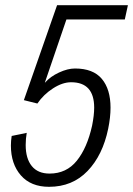

<svg xmlns="http://www.w3.org/2000/svg" viewBox="-20 -710 513 740"><path d="M236 -635 153 -392H154Q174 -415 207.5 -430.5Q241 -446 269 -446Q339 -446 372.5 -406Q406 -366 406 -295Q406 -258 397 -214Q376 -112 317.5 -51Q259 10 169 10Q99 10 60.5 -34Q22 -78 22 -149Q22 -167 25 -186L83 -198Q79 -175 79 -151Q79 -99 102.5 -70Q126 -41 171 -41Q236 -41 276 -90.5Q316 -140 335 -226Q343 -266 343 -295Q343 -393 254 -393Q221 -393 184.5 -369.5Q148 -346 124 -311L72 -324L200 -690H473L461 -635Z"/></svg>

Font: Decalotype Light Italic
Style: Regular
Weight: 300
Italic angle: -12°
Designer: Alfredo Marco Pradil
Foundry: Alfredo Marco Pradil
Version: Version 1.0